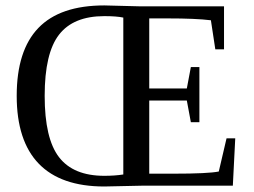

<svg xmlns="http://www.w3.org/2000/svg" viewBox="-20 -678 929 701"><path d="M496.1 0 360.8 2.9Q202.1 2.9 121.6 -80.3Q41 -163.6 41 -328.1Q41 -493.7 120.1 -575.9Q199.2 -658.2 360.8 -658.2L494.1 -654.8H797.9V-498H766.1L750 -604Q695.3 -610.8 591.8 -610.8H524.9V-355H662.1L676.8 -433.1H708V-231.9H676.8L662.1 -311H524.9V-43.9H613.8Q739.7 -43.9 778.8 -51.8L807.1 -172.9H838.9L830.1 0ZM360.8 -36.1Q398.9 -36.1 430.2 -41V-613.8Q405.8 -619.1 360.8 -619.1Q248 -619.1 195.6 -551.5Q143.1 -483.9 143.1 -328.1Q143.1 -171.9 195.6 -104Q248 -36.1 360.8 -36.1Z"/></svg>

Font: Liberation Serif
Style: Regular
Weight: 400
Designer: Steve Matteson
Foundry: Ascender Corporation
Version: Version 2.1.5